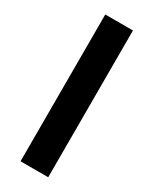

<svg xmlns="http://www.w3.org/2000/svg" viewBox="-185 -746 633 793"><g transform="rotate(30 132.0 -350.0)"><path d="M198 0H66V-700H198Z"/></g></svg>

Font: Rootstock Sans Headline
Style: Bold
Weight: 700
Designer: Florian Karsten
Foundry: Florian Karsten
Version: Version 2.000;FEAKit 1.0